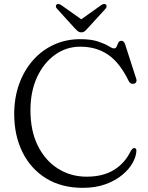

<svg xmlns="http://www.w3.org/2000/svg" viewBox="-20 -908 730 946"><path d="M652 -166Q651.5 -138.5 634.2 -106.8Q617 -75 583.2 -46.8Q549.5 -18.5 500.5 -0.5Q451.5 17.5 388 17.5Q283 17.5 207.2 -29.2Q131.5 -76 90.8 -158.2Q50 -240.5 50 -346.5Q50 -426 74.2 -493.5Q98.5 -561 142.2 -610.8Q186 -660.5 245.5 -687.8Q305 -715 375.5 -715Q428.5 -715 462.2 -703.8Q496 -692.5 514.5 -681Q533 -669.5 541.5 -669.5Q551 -669.5 554.8 -678.8Q558.5 -688 563 -697.5Q567.5 -707 578 -707Q591.5 -707 597 -688L651.5 -519Q654.5 -509.5 650.2 -502.5Q646 -495.5 636.5 -495Q621 -493.5 613.5 -510Q570 -599.5 512.2 -638.8Q454.5 -678 375.5 -678Q306.5 -678 250.8 -638Q195 -598 162.5 -527.5Q130 -457 130 -365Q130 -262.5 166.8 -189.2Q203.5 -116 266.2 -76.8Q329 -37.5 407 -37.5Q486.5 -37.5 540.5 -70.2Q594.5 -103 623.5 -162.5Q633.5 -180 643 -178.5Q652 -177 652 -166ZM410 -766.5Q402.5 -758 396.2 -753.2Q390 -748.5 381 -748.5Q371.5 -748.5 365 -753.2Q358.5 -758 350.5 -766.5L260.5 -865.5Q255 -871.5 255.2 -877.2Q255.5 -883 259 -886Q267.5 -892 281.5 -883L380.5 -813L479 -883Q493 -892 501.5 -886Q505 -883 505.2 -877.2Q505.5 -871.5 500.5 -865.5Z"/></svg>

Font: Fraunces 9pt Soft Light
Style: Regular
Weight: 300
Version: Version 1.000;[0bf87f6ff]